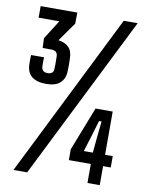

<svg xmlns="http://www.w3.org/2000/svg" viewBox="-89 -863 701 925"><g transform="rotate(10 262.0 -400.0)"><path d="M124.5 -435.5Q79 -435.5 54.2 -455.2Q29.5 -475 29 -515.5Q29 -523 28.8 -529Q28.5 -535 28.8 -542.2Q29 -549.5 29.5 -560H93Q92.5 -547 92.2 -536Q92 -525 92.5 -515.5Q93 -503 100 -495.5Q107 -488 122.5 -488Q137.5 -488 144.8 -494.8Q152 -501.5 152 -514Q152.5 -528.5 152.5 -543.2Q152.5 -558 152 -573.5Q152 -588.5 144.2 -595.8Q136.5 -603 120 -603H78.5L76.5 -650.5L135.5 -743.5H34V-800H213.5L212.5 -745.5L147 -653Q179 -649 197.8 -630.5Q216.5 -612 216.5 -574.5Q217 -565 217 -554Q217 -543 217 -532.8Q217 -522.5 216.5 -515.5Q216 -477.5 193.2 -456.5Q170.5 -435.5 124.5 -435.5ZM42 0 440.5 -800H508.5L109 0ZM464 -360V-148.5H501.5V-93H464V0H404V-93H296.5V-146L380 -360ZM404 -148.5 412 -232.5 419.5 -303.5H407L386 -232.5L360 -148.5Z"/></g></svg>

Font: Big Shoulders Display Thin SemiBold
Style: Regular
Weight: 600
Version: Version 2.002